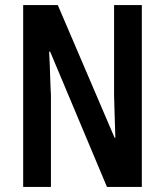

<svg xmlns="http://www.w3.org/2000/svg" viewBox="-20 -734 647 754"><path d="M537 0H400L177 -531H173Q176 -473 177 -434.5Q178 -396 180 -362V0H71V-714H207L430 -193H433Q431 -253 430 -289Q429 -325 428 -360V-714H537Z"/></svg>

Font: Noto Sans Malayalam ExtraCondensed SemiBold
Style: Regular
Weight: 600
Width: 2
Designer: Jelle Bosma - Monotype Design Team
Foundry: Monotype Imaging Inc.
Version: Version 2.104; ttfautohint (v1.8.4.7-5d5b)